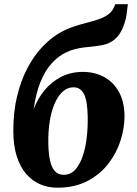

<svg xmlns="http://www.w3.org/2000/svg" viewBox="-20 -882 652 916"><path d="M590 -862 583.5 -810Q577 -773.5 563.5 -743.8Q550 -714 527.2 -694.2Q504.5 -674.5 469.5 -667Q459 -665 446.8 -663.2Q434.5 -661.5 421.5 -660Q405 -658.5 383.5 -656Q362 -653.5 338.5 -647.8Q315 -642 292 -630.5Q255.5 -612.5 224.8 -577.8Q194 -543 172.5 -489.5Q151 -436 140.5 -360.5Q158 -408.5 190.8 -449.2Q223.5 -490 270.2 -514.5Q317 -539 375.5 -539Q432 -539 477 -514.5Q522 -490 548 -442.2Q574 -394.5 574 -326Q574 -270.5 555 -211.2Q536 -152 496.8 -101Q457.5 -50 396.8 -18.2Q336 13.5 253 13.5Q210 13.5 172.2 -2.5Q134.5 -18.5 105.5 -51.5Q76.5 -84.5 60 -136Q43.5 -187.5 43.5 -259.5Q43.5 -349.5 61.8 -424Q80 -498.5 110.8 -557Q141.5 -615.5 180.8 -657.2Q220 -699 262 -723.5Q294.5 -742.5 326.8 -753.5Q359 -764.5 389.5 -772.2Q420 -780 446 -788.5Q472 -797 492 -810Q512 -823 523 -845L530 -862ZM331 -465.5Q302 -465.5 279.2 -445Q256.5 -424.5 240.8 -388.2Q225 -352 217.2 -303.2Q209.5 -254.5 210.5 -197.5Q211.5 -147.5 219 -114.5Q226.5 -81.5 242.5 -64.8Q258.5 -48 284 -48Q317 -48 339.5 -73.2Q362 -98.5 375.5 -139.8Q389 -181 394.2 -229.8Q399.5 -278.5 398.5 -325.5Q397 -403 380.2 -434.2Q363.5 -465.5 331 -465.5Z"/></svg>

Font: Merriweather 20pt Black
Style: Italic
Weight: 900
Italic angle: -7.8°
Version: Version 2.101